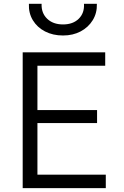

<svg xmlns="http://www.w3.org/2000/svg" viewBox="-20 -970 638 990"><path d="M97 0V-700H522.5V-631H173V-402.5H480.5V-335.5H173V-69.5H525.5V0ZM305 -787Q252.5 -787 212 -808Q171.5 -829 149.2 -866Q127 -903 129 -950.5H194.5Q192.5 -903 223 -873.5Q253.5 -844 305 -844Q356.5 -844 386.2 -873.5Q416 -903 413 -950.5H479.5Q481 -903 458.2 -866Q435.5 -829 395.8 -808Q356 -787 305 -787Z"/></svg>

Font: Geologica ExtraLight
Style: Regular
Weight: 200
Designer: Sindre Bremnes, Frode Helland
Foundry: Monokrom Skriftforlag AS
Version: Version 1.010; ttfautohint (v1.8.4.7-5d5b);gftools[0.9.28]